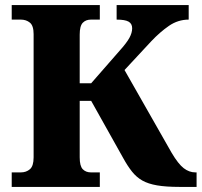

<svg xmlns="http://www.w3.org/2000/svg" viewBox="-20 -734 792 754"><path d="M26 0V-57H62Q83 -57 97.5 -69.5Q112 -82 112 -116V-600Q112 -633 97.5 -645Q83 -657 62 -657H26V-714H372V-657H337Q317 -657 305 -644.5Q293 -632 293 -598V-407H338L449 -534Q477 -565 488 -585Q499 -605 499 -623Q499 -641 485 -649Q471 -657 438 -657V-714H721V-657Q679 -657 643.5 -632.5Q608 -608 574 -572L469 -459L654 -134Q680 -90 701.5 -73.5Q723 -57 747 -57H752V0H685Q632 0 597 -6Q562 -12 539 -25Q516 -38 498.5 -60Q481 -82 464 -113L338 -338H293V-116Q293 -82 305 -69.5Q317 -57 337 -57H372V0Z"/></svg>

Font: Noto Serif ExtraBold
Style: Regular
Weight: 800
Designer: Monotype Design Team
Foundry: Monotype Imaging Inc.
Version: Version 2.014